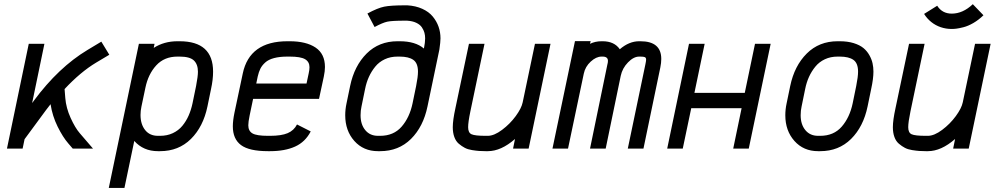

<svg xmlns="http://www.w3.org/2000/svg" viewBox="-20 -709 4764 916"><path d="M87.9 0H13.2L117.2 -500H191.9L133.3 -217.3L141.1 -228Q259.3 -387.7 397.5 -470.7L463.4 -510.3L501.5 -447.8L438.5 -410.2Q364.3 -365.7 288.1 -284.2L291.5 -241.2Q295.4 -193.8 316.9 -146.5Q338.4 -99.1 360.4 -73.7L423.8 0H327.1L305.7 -24.9Q279.8 -54.7 254.9 -105Q230 -155.3 221.2 -211.9Q212.9 -201.7 199.7 -184.1L97.2 -44.9Z M673.8 -291 654.8 -200.7Q650.4 -180.2 650.4 -160.6Q650.4 -116.2 672.4 -88.6Q694.3 -61 733.4 -61H743.7Q777.3 -61 804.4 -73.7Q831.5 -86.4 849.9 -108.6Q868.2 -130.9 879.9 -157.5Q891.6 -184.1 898.4 -215.8L915.5 -298.8Q924.3 -344.7 924.3 -366.7Q924.3 -402.3 904.8 -420.7Q885.3 -439 836.9 -439H826.7Q763.7 -439 725.3 -397Q687 -355 673.8 -291ZM573.7 187.5H499L642.6 -500H717.3L713.4 -480.5Q762.7 -512.2 826.7 -512.2H836.9Q996.6 -512.2 996.6 -367.2Q996.6 -329.1 986.8 -284.2L969.7 -201.2Q949.7 -104.5 890.9 -46.1Q832 12.2 743.7 12.2H733.4Q664.1 12.2 620.6 -36.6Z M1361.8 -439H1351.6Q1314 -439 1287.4 -431.9Q1260.7 -424.8 1245.4 -410.9Q1230 -397 1222.2 -381.3Q1214.4 -365.7 1209.5 -343.8L1202.6 -310.5H1442.4L1452.6 -358.4Q1456.5 -375.5 1456.5 -388.2Q1456.5 -414.1 1435.5 -426.5Q1414.6 -439 1361.8 -439ZM1258.3 12.2Q1168.9 12.2 1129.9 -16.8Q1090.8 -45.9 1090.8 -106.4Q1090.8 -133.3 1098.6 -171.4L1138.2 -358.4Q1170.4 -512.2 1351.6 -512.2H1361.8Q1440.4 -512.2 1485.4 -482.2Q1530.3 -452.1 1530.3 -389.2Q1530.3 -369.6 1524.9 -343.8L1502 -237.3H1187.5L1170.9 -157.7Q1164.6 -127.4 1164.6 -111.3Q1164.6 -84 1184.6 -72.5Q1204.6 -61 1258.3 -61H1268.6Q1322.3 -61 1352.3 -73.7Q1382.3 -86.4 1397 -115.2L1462.4 -82Q1436.5 -31.7 1387.9 -9.8Q1339.4 12.2 1268.6 12.2Z M1783.2 12.2Q1713.9 12.2 1670.4 -36.6Q1627 -85.4 1627 -159.2Q1627 -187.5 1633.3 -216.3L1650.4 -298.8Q1670.4 -395 1729.2 -453.6Q1788.1 -512.2 1876.5 -512.2H1886.7Q1961.9 -512.2 2002.4 -477.5Q2008.3 -506.3 2008.3 -525.9Q2008.3 -540 2004.9 -552.7Q2001.5 -565.4 1992.7 -578.6Q1983.9 -591.8 1965.8 -600.3Q1947.8 -608.9 1921.4 -610.4H1912.6Q1849.6 -610.4 1827.4 -605.5Q1805.2 -600.6 1767.1 -580.1L1732.9 -644.5Q1781.7 -670.9 1813 -677.2Q1844.2 -683.6 1912.6 -683.6H1923.3Q1963.4 -681.2 1994.6 -667Q2025.9 -652.8 2044.4 -630.4Q2063 -607.9 2072.3 -581.5Q2081.5 -555.2 2081.5 -525.9Q2081.5 -508.8 2076.2 -472.7L2019.5 -201.2Q1999.5 -104.5 1940.7 -46.1Q1881.8 12.2 1793.5 12.2ZM1886.7 -439H1876.5Q1842.8 -439 1815.7 -426.3Q1788.6 -413.6 1770.3 -391.1Q1752 -368.7 1740 -342.3Q1728 -315.9 1721.7 -284.2L1704.6 -200.7Q1700.2 -181.2 1700.2 -159.2Q1700.2 -115.2 1722.7 -88.1Q1745.1 -61 1783.2 -61H1793.5Q1857.9 -61 1896 -104.7Q1934.1 -148.4 1948.2 -215.8L1965.3 -298.8Q1974.1 -342.8 1974.1 -367.2Q1974.1 -407.7 1951.9 -423.3Q1929.7 -439 1886.7 -439Z M2296.9 -61H2307.1Q2337.4 -61 2375.2 -89.4Q2413.1 -117.7 2440.4 -155Q2467.8 -192.4 2473.6 -220.7L2532.2 -500H2606.4L2502 0H2427.7L2437 -45.9Q2370.6 12.2 2307.1 12.2H2296.9Q2279.3 12.2 2265.9 11.2Q2252.4 10.3 2232.2 7.1Q2211.9 3.9 2197.5 -3.7Q2183.1 -11.2 2168.9 -23.2Q2154.8 -35.2 2147.5 -55.4Q2140.1 -75.7 2140.1 -102.1Q2140.1 -135.3 2152.8 -193.4L2217.3 -500H2291.5L2224.1 -177.7Q2213.4 -126.5 2213.4 -102.1Q2213.4 -75.7 2229.7 -68.4Q2246.1 -61 2296.9 -61Z M3035.2 -512.2Q3134.8 -512.2 3134.8 -427.7Q3134.8 -409.2 3130.4 -387.7L3049.8 0H2975.1L3059.1 -402.3Q3062.5 -418.5 3062.5 -424.3Q3062.5 -433.6 3056.6 -436.3Q3050.8 -439 3035.2 -439H3029.3Q3002.9 -439 2976.1 -411.4Q2949.2 -383.8 2941.4 -347.2L2869.6 0H2794.9L2877.4 -399.9Q2880.4 -410.6 2880.4 -418.5Q2880.4 -439 2855 -439H2849.6Q2824.2 -439 2798.1 -415Q2772 -391.1 2765.1 -357.4L2689.9 0H2615.7L2723.1 -512.7H2797.9L2794.9 -500Q2819.8 -512.2 2849.6 -512.2H2855Q2910.6 -512.2 2937 -474.1Q2981.4 -512.2 3029.3 -512.2Z M3237.3 0H3163.1L3267.1 -500H3341.8L3293 -266.1H3533.2L3582 -500H3656.7L3552.2 0H3478L3518.1 -192.9H3277.8Z M3882.8 12.2Q3813.5 12.2 3770 -36.6Q3726.6 -85.4 3726.6 -159.2Q3726.6 -187.5 3732.9 -216.3L3750 -298.8Q3770 -395 3828.9 -453.6Q3887.7 -512.2 3976.1 -512.2H3986.3Q4023.9 -512.2 4053 -503.2Q4082 -494.1 4099.4 -479.7Q4116.7 -465.3 4127.7 -445.6Q4138.7 -425.8 4142.8 -407Q4147 -388.2 4147 -367.2Q4147 -333.5 4136.2 -284.2L4119.1 -201.2Q4099.1 -104.5 4040.3 -46.1Q3981.4 12.2 3893.1 12.2ZM4073.7 -367.2Q4073.7 -407.7 4051.5 -423.3Q4029.3 -439 3986.3 -439H3976.1Q3942.4 -439 3915.3 -426.3Q3888.2 -413.6 3869.9 -391.1Q3851.6 -368.7 3839.6 -342.3Q3827.6 -315.9 3821.3 -284.2L3804.2 -200.7Q3799.8 -181.2 3799.8 -159.2Q3799.8 -115.2 3822.3 -88.1Q3844.7 -61 3882.8 -61H3893.1Q3957.5 -61 3995.6 -104.7Q4033.7 -148.4 4047.9 -215.8L4064.9 -298.8Q4073.7 -342.8 4073.7 -367.2Z M4520.5 -570.8Q4493.2 -570.8 4468 -579.3Q4442.9 -587.9 4422.9 -604Q4402.8 -620.1 4388.7 -642.6L4451.2 -681.6Q4475.1 -644 4520.5 -644Q4573.7 -644 4621.1 -689L4671.9 -636.2Q4648.9 -613.8 4623.5 -599.1Q4598.1 -584.5 4576.4 -579.1Q4554.7 -573.7 4543 -572.3Q4531.2 -570.8 4520.5 -570.8ZM4396.5 -61H4406.7Q4437 -61 4474.9 -89.4Q4512.7 -117.7 4540 -155Q4567.4 -192.4 4573.2 -220.7L4631.8 -500H4706.1L4601.6 0H4527.3L4536.6 -45.9Q4470.2 12.2 4406.7 12.2H4396.5Q4378.9 12.2 4365.5 11.2Q4352.1 10.3 4331.8 7.1Q4311.5 3.9 4297.1 -3.7Q4282.7 -11.2 4268.6 -23.2Q4254.4 -35.2 4247.1 -55.4Q4239.7 -75.7 4239.7 -102.1Q4239.7 -135.3 4252.4 -193.4L4316.9 -500H4391.1L4323.7 -177.7Q4313 -126.5 4313 -102.1Q4313 -75.7 4329.3 -68.4Q4345.7 -61 4396.5 -61Z"/></svg>

Font: Anka/Coder Condensed
Style: Italic
Weight: 400
Width: 4
Italic angle: -12°
Monospace: yes
Version: Version 001.100